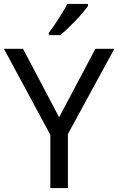

<svg xmlns="http://www.w3.org/2000/svg" viewBox="-20 -1015 606 984"><path d="M283 -414 469 -765H566L328 -328V-51H238V-324L0 -765H98ZM431 -985Q422 -971 405 -951Q388 -931 367.5 -909.5Q347 -888 326.5 -868.5Q306 -849 288 -835H230V-847Q245 -866 262.5 -892Q280 -918 297 -945.5Q314 -973 325 -995H431Z"/></svg>

Font: Noto Sans Tamil UI
Style: Regular
Weight: 400
Designer: Jelle Bosma - Monotype Design Team
Foundry: Monotype Imaging Inc.
Version: Version 2.004